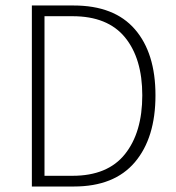

<svg xmlns="http://www.w3.org/2000/svg" viewBox="-20 -679 639 699"><path d="M96 0V-659H248Q396 -659 471 -572.5Q546 -486 546 -332Q546 -177 471 -88.5Q396 0 249 0ZM142 -39H244Q372 -39 435 -118Q498 -197 498 -332Q498 -466 435 -543Q372 -620 244 -620H142Z"/></svg>

Font: Source Code Pro Light
Style: Regular
Weight: 300
Monospace: yes
Designer: Paul D. Hunt, Teo Tuominen
Foundry: Adobe Systems Incorporated
Version: Version 2.030;PS 1.0;hotconv 16.6.51;makeotf.lib2.5.65220